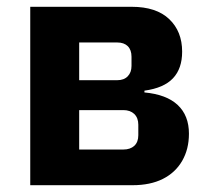

<svg xmlns="http://www.w3.org/2000/svg" viewBox="-20 -545 616 565"><path d="M69 0V-525H367.6Q440 -525 478 -488.7Q516 -452.5 516 -393Q516 -343.1 489 -314.6Q462 -286 405 -278.2V-273Q470 -267 503 -236Q536 -205 536 -151.6Q536 -106 516 -71.5Q496 -37 459.2 -18.5Q422.3 0 370 0ZM213 -105H343Q363.3 -105 375.2 -115.9Q387 -126.9 387 -147V-178Q387 -198 375.2 -209.5Q363.3 -221 343 -221H213ZM213 -309H325Q344.8 -309 355.9 -320.5Q367 -332 367 -351V-378Q367 -398.3 355.9 -409.2Q344.8 -420 325 -420H213Z"/></svg>

Font: IBM Plex Sans
Style: Regular
Weight: 400
Designer: Mike Abbink, Paul van der Laan, Pieter van Rosmalen
Foundry: Bold Monday
Version: Version 3.201